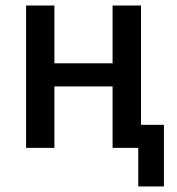

<svg xmlns="http://www.w3.org/2000/svg" viewBox="-20 -536 640 696"><path d="M74.6 0H177.2V-222.7H388.1V0H481.2V139.9H574.2V-83.5H491.1V-516H388.1V-306.5H177.2V-516H74.6Z"/></svg>

Font: Margiela Mono Medium
Style: Regular
Weight: 500
Designer: Mike Abbink, Paul van der Laan, Pieter van Rosmalen
Foundry: Bold Monday
Version: Version 2.003 2021